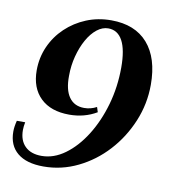

<svg xmlns="http://www.w3.org/2000/svg" viewBox="-67 -492 649 675"><g transform="rotate(10 257.5 -154.0)"><path d="M130.6 119.4Q70.2 119.4 37.9 92.7Q5.6 66.1 5.6 16.9Q5.6 -0.8 11.3 -22.6H41.1Q39.5 -14.5 38.7 -7.7Q37.9 -0.8 37.9 5.6Q37.9 42.7 58.9 63.3Q79.8 83.9 117.7 83.9Q161.3 83.9 201.2 54.8Q241.1 25.8 272.6 -24.2Q304 -74.2 322.2 -137.9Q340.3 -201.6 340.3 -271Q340.3 -333.9 323 -366.1Q305.6 -398.4 271.8 -398.4Q250.8 -398.4 231.5 -383.1Q212.1 -367.7 197.2 -341.1Q182.3 -314.5 173.4 -280.6Q164.5 -246.8 164.5 -210.5Q163.7 -160.5 182.3 -134.3Q200.8 -108.1 236.3 -108.1Q259.7 -108.1 280.6 -119.4L286.3 -101.6Q242.7 -75.8 188.7 -75.8Q122.6 -75.8 85.9 -111.3Q49.2 -146.8 49.2 -209.7Q49.2 -254.8 66.9 -294.8Q84.7 -334.7 116.1 -364.5Q147.6 -394.4 188.7 -411.3Q229.8 -428.2 277.4 -428.2Q362.1 -428.2 407.7 -376.2Q453.2 -324.2 453.2 -229Q453.2 -160.5 427 -97.6Q400.8 -34.7 356 14.1Q311.3 62.9 253.2 91.1Q195.2 119.4 130.6 119.4Z"/></g></svg>

Font: Playfair 5pt SemiExpanded Light
Style: Bold Italic
Weight: 700
Italic angle: -15.6°
Version: Version 2.001;gftools[0.9.30]